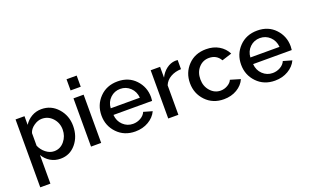

<svg xmlns="http://www.w3.org/2000/svg" viewBox="-97 -1237 3173 1956"><g transform="rotate(-20 1489.5 -258.5)"><path d="M176 -98V213H66V-523H163V-429Q194 -477 242 -504.5Q290 -532 348 -532Q453 -532 524 -452.5Q595 -373 595 -262Q595 -147 529.5 -68.5Q464 10 363 10Q302 10 253.5 -19Q205 -48 176 -98ZM482 -262Q482 -335 435 -386.5Q388 -438 319 -438Q275 -438 231.5 -407.5Q188 -377 176 -335V-198Q197 -149 238.5 -116.5Q280 -84 327 -84Q394 -84 438 -137.5Q482 -191 482 -262Z M694 -609V-730H804V-609ZM694 0V-523H804V0Z M1173 10Q1054 10 978 -69Q902 -148 902 -260Q902 -374 978 -453Q1054 -532 1174 -532Q1293 -532 1367 -453.5Q1441 -375 1441 -265Q1441 -252 1438 -225H1019Q1024 -157 1069.5 -114Q1115 -71 1177 -71Q1222 -71 1260.5 -93Q1299 -115 1314 -151L1408 -124Q1380 -64 1317 -27Q1254 10 1173 10ZM1016 -298H1332Q1326 -366 1281 -408.5Q1236 -451 1173 -451Q1110 -451 1065 -408Q1020 -365 1016 -298Z M1825 -428Q1760 -426 1711 -398Q1662 -370 1641 -320V0H1531V-523H1633V-406Q1660 -460 1703.5 -492.5Q1747 -525 1797 -528Q1818 -528 1825 -527Z M2133 10Q2014 10 1938 -69.5Q1862 -149 1862 -262Q1862 -375 1937 -453.5Q2012 -532 2133 -532Q2212 -532 2271 -497Q2330 -462 2360 -402L2253 -368Q2213 -438 2131 -438Q2064 -438 2019.5 -388.5Q1975 -339 1975 -262Q1975 -187 2021 -135.5Q2067 -84 2132 -84Q2172 -84 2208 -105Q2244 -126 2256 -156L2364 -124Q2338 -64 2276 -27Q2214 10 2133 10Z M2687 10Q2568 10 2492 -69Q2416 -148 2416 -260Q2416 -374 2492 -453Q2568 -532 2688 -532Q2807 -532 2881 -453.5Q2955 -375 2955 -265Q2955 -252 2952 -225H2533Q2538 -157 2583.5 -114Q2629 -71 2691 -71Q2736 -71 2774.5 -93Q2813 -115 2828 -151L2922 -124Q2894 -64 2831 -27Q2768 10 2687 10ZM2530 -298H2846Q2840 -366 2795 -408.5Q2750 -451 2687 -451Q2624 -451 2579 -408Q2534 -365 2530 -298Z"/></g></svg>

Font: Raleway-v4020 SemiBold
Style: Regular
Weight: 600
Designer: Matt McInerney, Pablo Impallari, Rodrigo Fuenzalida
Foundry: Matt McInerney, Pablo Impallari, Rodrigo Fuenzalida
Version: Version 4.020;PS 004.020;hotconv 1.0.88;makeotf.lib2.5.64775